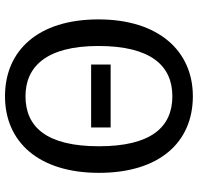

<svg xmlns="http://www.w3.org/2000/svg" viewBox="-32 -766 810 787"><g transform="rotate(90 373.5 -372.0)"><path d="M374 -757C188 -757 59 -616 59 -370C59 -121 188 13 374 13C561 13 688 -125 688 -372C688 -622 561 -757 374 -757ZM374 -673C501 -673 579 -585 579 -372C579 -156 499 -71 374 -71C253 -71 168 -156 168 -370C168 -585 249 -673 374 -673ZM502 -420H244V-340H502Z"/></g></svg>

Font: Glow Sans SC Normal Medium
Style: Regular
Weight: 600
Designer: Ryoko NISHIZUKA (kana, bopomofo & ideographs); Paul D. Hunt (Latin, Greek & Cyrillic); Sandoll Communications, Soo-young
Version: Version 0.93